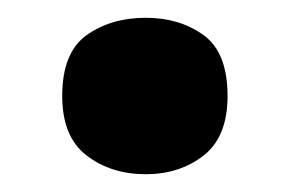

<svg xmlns="http://www.w3.org/2000/svg" viewBox="-20 -183 327 216"><path d="M50 -75Q50 -124 77.5 -143.5Q105 -163 144 -163Q182 -163 209 -143.5Q236 -124 236 -75Q236 -29 209 -8Q182 13 144 13Q105 13 77.5 -8Q50 -29 50 -75Z"/></svg>

Font: Noto Sans Cham ExtraBold
Style: Regular
Weight: 800
Version: Version 2.002